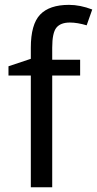

<svg xmlns="http://www.w3.org/2000/svg" viewBox="-20 -786 407 806"><path d="M316.4 -468.8H199.2V0H109.4V-468.8H15.6V-507.8L109.4 -539.1V-585.9Q109.4 -683.6 148.4 -724.6Q187.5 -765.6 269.5 -765.6Q316.4 -765.6 367.2 -746.1L343.8 -679.7Q304.7 -691.4 273.4 -691.4Q234.4 -691.4 216.8 -669.9Q199.2 -648.4 199.2 -585.9V-535.2H316.4Z"/></svg>

Font: Droid Sans Fallback
Style: Regular
Weight: 400
Designer: Steve Matteson
Foundry: Ascender Corporation
Version: 3.00 (Khmer version)